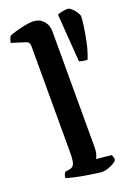

<svg xmlns="http://www.w3.org/2000/svg" viewBox="-151 -865 674 930"><g transform="rotate(-20 185.5 -400.0)"><path d="M212 0Q203 0 178.5 -3.5Q154 -7 124 -12Q94 -17 68.5 -23Q43 -29 31 -33Q31 -41 34 -49Q37 -57 40 -62L65 -66Q82 -69 88.5 -84Q95 -99 95 -146V-691Q95 -699 91.5 -706Q88 -713 79 -716L6 -739Q8 -751 11.5 -759.5Q15 -768 18 -772Q29 -777 51.5 -783.5Q74 -790 98.5 -795Q123 -800 140 -800Q173 -800 194 -778Q215 -756 215 -723V-126Q215 -104 210.5 -89.5Q206 -75 202 -69L280 -61Q282 -57 284.5 -50Q287 -43 287 -34Q282 -26 268 -18Q254 -10 238.5 -5Q223 0 212 0ZM328 -535Q314 -535 303.5 -537.5Q293 -540 286 -542L268 -789Q275 -793 292 -796.5Q309 -800 318 -800Q330 -800 342 -788.5Q354 -777 362.5 -763.5Q371 -750 371 -743Q371 -731 366.5 -696.5Q362 -662 353 -618.5Q344 -575 328 -535Z"/></g></svg>

Font: Texturina 12pt SemiBold
Style: Regular
Weight: 600
Designer: Guillermo Torres Carreño
Foundry: Omnibus-Type
Version: Version 1.002